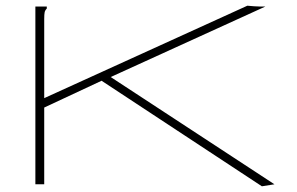

<svg xmlns="http://www.w3.org/2000/svg" viewBox="-20 -646 1040 673"><path d="M336 -363 135 -269V0H104V-623H144V-616Q138 -610 136.5 -603Q135 -596 135 -579V-302L847 -626Q855 -625 871 -624Q887 -623 894 -623H910L368 -376L942 0L898 7Z"/></svg>

Font: Inconsolata UltraExpanded ExtraLight
Style: Regular
Weight: 200
Width: 9
Monospace: yes
Designer: Raph Levien, Cyreal, Brenton Simpson
Foundry: Raph Levien, Cyreal, Google
Version: Version 3.001; ttfautohint (v1.8.2.53-6de2)